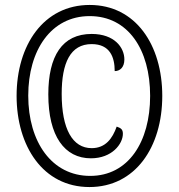

<svg xmlns="http://www.w3.org/2000/svg" viewBox="-20 -745 721 775"><path d="M341 10C526 10 635 -151 635 -358C635 -563 528 -725 342 -725C156 -725 47 -563 47 -358C47 -156 153 10 341 10ZM344 -35C189 -35 94 -172 94 -359C94 -542 186 -680 342 -680C497 -680 586 -545 586 -358C586 -172 498 -35 344 -35ZM347 -106C432 -106 476 -164 476 -205C476 -223 468 -228 451 -234C434 -186 406 -147 350 -147C273 -147 229 -224 229 -366C229 -491 264 -567 350 -567C424 -567 443 -514 443 -458C464 -458 482 -473 482 -505C482 -553 442 -608 350 -608C231 -608 175 -519 175 -364C175 -195 241 -106 347 -106Z"/></svg>

Font: Noto Serif Armenian ExtraCondensed SemiBold
Style: Regular
Weight: 600
Width: 2
Designer: Monotype Design Team
Foundry: Monotype Imaging Inc.
Version: Version 2.008